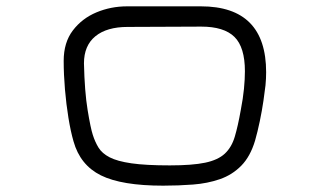

<svg xmlns="http://www.w3.org/2000/svg" viewBox="-20 -638 1040 606"><path d="M495 -52Q364 -52 298.5 -84.5Q233 -117 212 -192Q203 -223 196 -266Q189 -309 185 -356Q181 -403 181 -446Q181 -504 210 -542Q239 -580 284.5 -599Q330 -618 381 -618H614Q820 -618 820 -410Q820 -400 819.5 -390Q819 -380 818 -369Q816 -351 811.5 -320Q807 -289 800 -255.5Q793 -222 785 -194Q770 -144 741.5 -115Q713 -86 674 -72.5Q635 -59 589 -55.5Q543 -52 495 -52ZM516 -116Q587 -116 627.5 -124.5Q668 -133 689.5 -153Q711 -173 721 -206.5Q731 -240 740 -291Q747 -327 750 -357.5Q753 -388 753 -413Q753 -489 720 -521.5Q687 -554 615 -554L383 -553Q317 -553 281 -523.5Q245 -494 245 -438Q247 -349 256.5 -291Q266 -233 273 -212Q280 -190 291 -172Q302 -154 326 -141.5Q350 -129 395 -122.5Q440 -116 516 -116Z"/></svg>

Font: Kiwi Maru Light
Style: Regular
Weight: 300
Designer: Hiroki-Chan
Version: Version 1.100